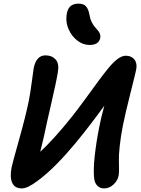

<svg xmlns="http://www.w3.org/2000/svg" viewBox="-20 -1021 774 1055"><path d="M472.2 -773.9Q436.5 -773.9 405.5 -797.6Q374.5 -821.3 357.9 -858.2Q341.3 -895 345.2 -932.1Q348.1 -967.3 364.3 -984.1Q380.4 -1001 412.1 -1001Q439 -1001 452.6 -986.1Q466.3 -971.2 472.2 -937Q475.1 -917 483.4 -900.6Q491.7 -884.3 500.2 -874Q508.8 -863.8 517.1 -854.5Q525.4 -845.2 529.3 -834.7Q533.2 -824.2 530.8 -812Q522.9 -773.9 472.2 -773.9ZM100.1 14.2Q61 14.2 47.1 -16.4Q33.2 -46.9 43.9 -102.1Q48.3 -124 85 -254.4Q121.6 -384.8 138.2 -466.8Q147 -511.2 155 -573Q163.1 -634.8 165 -646Q179.2 -716.8 230 -716.8Q265.1 -716.8 285.6 -694.3Q306.2 -671.9 297.9 -625Q290 -574.2 262.9 -457.5Q235.8 -340.8 228 -301.8Q224.6 -282.7 201.2 -187Q277.3 -257.3 376 -380.9Q408.7 -422.4 449.7 -478.5Q490.7 -534.7 517.6 -571.5Q544.4 -608.4 573.5 -644Q602.5 -679.7 626.5 -697.3Q650.4 -714.8 670.9 -714.8Q702.6 -714.8 719 -693.4Q735.4 -671.9 728 -637.2Q724.6 -619.6 696.8 -509.3Q668.9 -398.9 655.8 -334Q643.1 -270 637.7 -217.5Q632.3 -165 633.3 -141.1Q634.3 -117.2 634 -91.8Q633.8 -66.4 631.8 -56.2Q627 -29.3 604.2 -7.6Q581.5 14.2 551.8 14.2Q529.8 14.2 515.4 0Q501 -14.2 498 -37.1Q491.7 -82.5 500.2 -161.4Q508.8 -240.2 524.9 -320.8Q534.7 -373.5 553.2 -439.9Q470.2 -325.7 396 -235.8Q344.7 -173.8 291.7 -119.9Q238.8 -65.9 184.8 -25.9Q130.9 14.2 100.1 14.2Z"/></svg>

Font: Shantell Sans Normal
Style: Italic
Weight: 600
Italic angle: -11.31°
Designer: Stephen Nixon, Anya Danilova, Shantell Martin
Foundry: Arrow Type
Version: Version 1.006;[559af2be0]